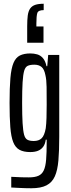

<svg xmlns="http://www.w3.org/2000/svg" viewBox="-20 -803 378 1024"><path d="M147 201Q131 201 113.5 200.5Q96 200 77.5 199Q59 198 40 197V140Q48 140 62 141Q76 142 95 142.5Q114 143 134 143Q166 143 185 134.5Q204 126 213.5 105.5Q223 85 226 48.5Q229 12 229 -45V-58H224Q221 -35 210.5 -20.5Q200 -6 183 1Q166 8 141 8Q106 8 84 -4Q62 -16 50.5 -45Q39 -74 35 -125Q31 -176 31 -254Q31 -335 35.5 -387Q40 -439 52 -467.5Q64 -496 86 -507Q108 -518 142 -518Q161 -518 178.5 -513Q196 -508 209 -493Q222 -478 228 -450H232L237 -510H296V-75Q296 0 291.5 52.5Q287 105 272.5 137.5Q258 170 228 185.5Q198 201 147 201ZM160 -51Q187 -51 202 -65.5Q217 -80 224 -119Q227 -142 228 -174Q229 -206 229 -245Q229 -301 228.5 -339.5Q228 -378 222 -403Q216 -434 201.5 -446Q187 -458 163 -458Q141 -458 128 -452Q115 -446 109 -425.5Q103 -405 100.5 -364Q98 -323 98 -255Q98 -187 100.5 -146Q103 -105 108.5 -84.5Q114 -64 126.5 -57.5Q139 -51 160 -51ZM125 -575V-663Q125 -697 128 -720Q131 -743 140.5 -757Q150 -771 167.5 -777Q185 -783 213 -783V-749Q184 -749 179 -733.5Q174 -718 174 -678V-662H212V-575Z"/></svg>

Font: Saira UltraCondensed Medium
Style: Regular
Weight: 500
Width: 1
Designer: Hector Gatti with collaboration of the Omnibus-Type team
Foundry: Omnibus-Type
Version: Version 1.101